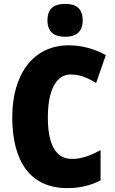

<svg xmlns="http://www.w3.org/2000/svg" viewBox="-20 -957 590 987"><path d="M315 -937C256 -937 224 -912 224 -852C224 -793 258 -768 315 -768C371 -768 405 -793 405 -852C405 -912 373 -937 315 -937ZM343 -574C391 -574 432 -557 474 -530L524 -674C462 -708 397 -724 333 -724C150 -724 43 -574 43 -355C43 -125 137 10 326 10C390 10 446 -3 497 -30V-185C449 -160 403 -140 351 -140C267 -140 226 -212 226 -354C226 -491 268 -574 343 -574Z"/></svg>

Font: Noto Sans Arabic UI Cn Bk
Style: Regular
Weight: 900
Width: 3
Designer: Monotype Design Team, Nadine Chahine and Nizar Qandah
Foundry: Monotype Imaging Inc.
Version: Version 2.010